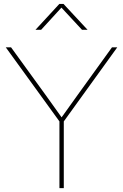

<svg xmlns="http://www.w3.org/2000/svg" viewBox="-20 -972 636 992"><path d="M287.1 0V-344.7L9.8 -727.5H37.1L213.4 -484.4Q234.9 -454.6 256.1 -424.8Q277.3 -395 298.3 -365.7Q319.3 -395 340.6 -424.8Q361.8 -454.6 383.3 -484.4L558.6 -727.5H585.9L309.6 -344.7V0ZM192.4 -817.9H163.6V-818.4L286.6 -951.7H308.1L432.1 -818.4V-817.9H403.8L297.4 -932.6Z"/></svg>

Font: Inter Display Thin
Style: Regular
Weight: 100
Designer: Rasmus Andersson
Foundry: rsms
Version: Version 4.000;git-a52131595